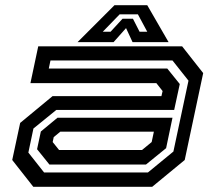

<svg xmlns="http://www.w3.org/2000/svg" viewBox="-20 -718 828 738"><path d="M108 0 27 -103 57.5 -245.5 182 -348.5H600.5L605 -368L581 -398.5H97L127 -540H680L761 -437L690 -103L565 0ZM149.5 -55H548.5L646.5 -135.5L704.5 -408L643 -485.5H174L167.5 -454.5H623L671 -395L649.5 -295.5H196.5L108.5 -224L89 -131.5ZM170 -85.5 122.5 -144.5 137 -212.5 201 -265.5H643L618.5 -148.5L541 -85.5ZM207 -141.5H526L563 -172L571.5 -212H212L186.5 -191L182.5 -172ZM420 -698H546L628 -556H489.5L464.5 -610L416.5 -556H278ZM440 -663 375 -596H405L451 -646H491L516.5 -596H546L510 -663Z"/></svg>

Font: Tourney Expanded SemiBold
Style: Italic
Weight: 600
Width: 7
Italic angle: -12°
Designer: Tyler Finck
Foundry: Etcetera Type Co
Version: Version 1.010; ttfautohint (v1.8.3)